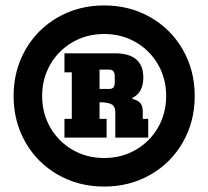

<svg xmlns="http://www.w3.org/2000/svg" viewBox="-20 -812 766 706"><path d="M30 -459Q30 -553 73.5 -629Q117 -705 193 -748.5Q269 -792 363 -792Q457 -792 533 -748.5Q609 -705 652.5 -629Q696 -553 696 -459Q696 -365 652.5 -289Q609 -213 533 -169.5Q457 -126 363 -126Q269 -126 193 -169.5Q117 -213 73.5 -289Q30 -365 30 -459ZM591 -459Q591 -523 561 -575Q531 -627 479 -657Q427 -687 363 -687Q299 -687 247 -657Q195 -627 165 -575Q135 -523 135 -459Q135 -395 165 -343Q195 -291 247 -261Q299 -231 363 -231Q427 -231 479 -261Q531 -291 561 -343Q591 -395 591 -459ZM217 -375H244V-546H217V-616H402Q507 -616 507 -527Q507 -472 467 -452V-448Q486 -444 495.5 -433.5Q505 -423 505 -401V-375H525V-306H404V-398Q404 -421 390 -428.5Q376 -436 346 -436V-375H372V-306H217ZM382 -485Q392 -485 397 -490.5Q402 -496 402 -510V-531Q402 -556 382 -556H346V-485Z"/></svg>

Font: Alfa Slab One
Style: Regular
Weight: 400
Designer: JM Sole
Foundry: JM Sole
Version: Version 2.000